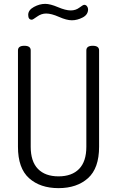

<svg xmlns="http://www.w3.org/2000/svg" viewBox="-20 -968 606 994"><path d="M427 -208V-707Q427 -731 460 -731Q493 -731 493 -707V-208Q493 -97 435.5 -45.5Q378 6 283 6Q188 6 130.5 -45.5Q73 -97 73 -208V-707Q73 -731 106 -731Q139 -731 139 -707V-208Q139 -132 176.5 -93.5Q214 -55 283 -55Q352 -55 389.5 -93.5Q427 -132 427 -208ZM219 -898Q194 -898 172 -882Q150 -866 145 -866Q126 -866 126 -891Q126 -916 155.5 -932Q185 -948 214 -948Q240 -948 280 -931Q320 -914 346 -914Q372 -914 391 -928.5Q410 -943 416 -943Q425 -943 430.5 -935.5Q436 -928 436 -920Q436 -892 408 -877.5Q380 -863 352 -863Q325 -863 285.5 -880.5Q246 -898 219 -898Z"/></svg>

Font: Dosis
Style: Book
Weight: 400
Designer: EdgarTolentino, PabloImpallari, IginoMarini
Foundry: EdgarTolentino, PabloImpallari, IginoMarini
Version: Version 1.007